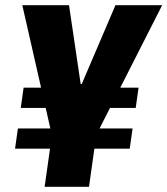

<svg xmlns="http://www.w3.org/2000/svg" viewBox="-20 -720 645 740"><path d="M49 -225H491L480 -147H38ZM71 -382H199L188 -304H60ZM386 -382H514L503 -304H375ZM66 -700H246L291 -396H295L425 -700H605L346 -190H182ZM188 -255H359L323 0H152Z"/></svg>

Font: Pathway Extreme Condensed ExtraBold
Style: Italic
Weight: 800
Width: 3
Italic angle: -8°
Version: Version 1.001;gftools[0.9.26]